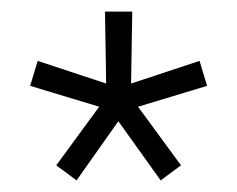

<svg xmlns="http://www.w3.org/2000/svg" viewBox="-20 -720 409 331"><path d="M32 -572 45 -615 163 -576 161 -700H208L206 -576L324 -615L337 -572L218 -536L292 -435L257 -409L184 -511L112 -409L77 -435L151 -536Z"/></svg>

Font: Post Grotesk Light
Style: Light
Weight: 300
Version: Version 1.0